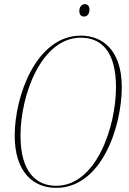

<svg xmlns="http://www.w3.org/2000/svg" viewBox="-20 -896 623 927"><path d="M386 -816C401 -816 412 -829 412 -850C412 -867 403 -876 390 -876C373 -876 363 -861 363 -843C363 -824 373 -816 386 -816ZM251 11C472 11 568 -287 568 -475C568 -655 474 -724 370 -724C157 -724 51 -436 51 -241C51 -66 140 11 251 11ZM251 1C153 1 79 -68 79 -241C79 -438 180 -714 370 -714C470 -714 540 -647 540 -475C540 -286 446 1 251 1Z"/></svg>

Font: Noto Serif Display Condensed Thin
Style: Italic
Weight: 100
Width: 3
Italic angle: -12°
Designer: Monotype Design Team
Foundry: Monotype Imaging Inc.
Version: Version 2.009